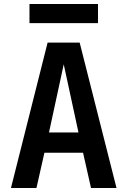

<svg xmlns="http://www.w3.org/2000/svg" viewBox="-20 -944 640 964"><path d="M35 0 219 -730H380L565 0H437L397 -177H203L163 0ZM226 -279H374L300 -621ZM128 -828V-924H472V-828Z"/></svg>

Font: Tiny
Style: Bold
Weight: 700
Monospace: yes
Designer: Philipp Nurullin, Konstantin Bulenkov
Foundry: JetBrains
Version: Version 2.251; ttfautohint (v1.8.4.7-5d5b)